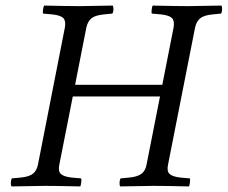

<svg xmlns="http://www.w3.org/2000/svg" viewBox="-20 -667 817 689"><path d="M603 -568.8Q606.9 -591.8 597.4 -601.8Q587.9 -611.8 559.1 -615.2L524.9 -618.2Q522.9 -622.1 524.4 -633.1Q525.9 -644 527.8 -647Q615.7 -645 654.8 -645Q684.6 -645 774.9 -647Q777.8 -640.1 776.9 -630.6Q775.9 -621.1 772.9 -618.2L742.2 -615.2Q712.4 -612.3 698.7 -601.6Q685.1 -590.8 680.2 -568.8L583 -76.2Q578.1 -53.2 588.1 -43.2Q598.1 -33.2 627 -29.8L661.1 -26.9Q663.1 -22.9 661.6 -12Q660.2 -1 658.2 2Q570.3 0 530.8 0Q501 0 411.1 2Q408.2 -4.9 409.2 -14.4Q410.2 -23.9 413.1 -26.9L443.8 -29.8Q473.6 -32.7 487.8 -43.5Q502 -54.2 505.9 -76.2L554.2 -320.8H241.2L192.9 -76.2Q188 -53.2 198 -43.2Q208 -33.2 236.8 -29.8L271 -26.9Q272.9 -22.9 271.5 -12Q270 -1 268.1 2Q180.2 0 141.1 0Q111.3 0 21 2Q18.1 -4.9 19 -14.4Q20 -23.9 22.9 -26.9L54.2 -29.8Q84 -32.7 97.9 -43.5Q111.8 -54.2 116.2 -76.2L212.9 -568.8Q216.8 -591.8 207.5 -601.8Q198.2 -611.8 168.9 -615.2L134.8 -618.2Q132.8 -622.1 134.5 -633.1Q136.2 -644 138.2 -647Q226.1 -645 265.1 -645Q294.9 -645 384.8 -647Q387.7 -640.1 387 -630.6Q386.2 -621.1 382.8 -618.2L352.1 -615.2Q322.3 -612.3 308.6 -601.6Q294.9 -590.8 290 -568.8L249.5 -362.8H562.5Z"/></svg>

Font: Linux Libertine
Style: Italic
Weight: 400
Italic angle: -12°
Designer: Philipp H. Poll
Foundry: Philipp H. Poll
Version: Version 5.1.6 ; ttfautohint (v0.9)